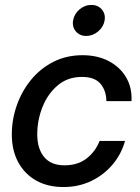

<svg xmlns="http://www.w3.org/2000/svg" viewBox="-20 -753 573 785"><path d="M239.7 11.7Q174.8 11.7 127.4 -15.1Q80.1 -42 54.2 -90.3Q28.3 -138.7 28.3 -203.1Q28.3 -264.2 48.6 -322Q68.8 -379.9 106.7 -426.3Q144.5 -472.7 198 -500Q251.5 -527.3 317.4 -527.3Q378.4 -527.3 424.6 -503.2Q470.7 -479 495.6 -436.8Q520.5 -394.5 517.6 -339.4H415Q414.6 -381.8 391.1 -410.2Q367.7 -438.5 314.9 -438.5Q256.8 -438.5 216.1 -404.1Q175.3 -369.6 153.8 -315.7Q132.3 -261.7 132.3 -204.1Q132.3 -145 160.4 -111.1Q188.5 -77.1 243.7 -77.1Q297.4 -77.1 333.5 -104.7Q369.6 -132.3 387.2 -176.8H491.2Q476.1 -122.6 440.2 -80.1Q404.3 -37.6 352.8 -12.9Q301.3 11.7 239.7 11.7ZM332.5 -606Q306.2 -606 290.3 -624.5Q274.4 -643.1 278.8 -669.4Q283.2 -695.8 304.9 -714.4Q326.7 -732.9 353.5 -732.9Q380.4 -732.9 396.2 -714.4Q412.1 -695.8 407.7 -669.4Q403.3 -643.1 381.3 -624.5Q359.4 -606 332.5 -606Z"/></svg>

Font: Inter Display Medium
Style: Italic
Weight: 500
Italic angle: -9.39999°
Designer: Rasmus Andersson
Foundry: rsms
Version: Version 4.000;git-a52131595